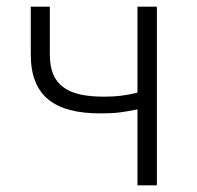

<svg xmlns="http://www.w3.org/2000/svg" viewBox="-20 -554 588 574"><path d="M391 0H449V-534H391V-277C354 -268 327 -265 291 -265C180 -265 129 -300 129 -391V-534H72V-391C72 -267 143 -215 280 -215C331 -215 349 -219 391 -227Z"/></svg>

Font: Noto Sans SC Light
Style: Regular
Weight: 300
Designer: Ryoko NISHIZUKA 西塚涼子 (kana, bopomofo & ideographs); Paul D. Hunt (Latin, Greek & Cyrillic); Sandoll Communications 산돌커뮤니
Foundry: Adobe
Version: Version 2.004;hotconv 1.0.118;makeotfexe 2.5.65603